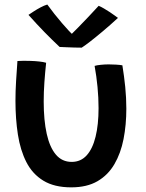

<svg xmlns="http://www.w3.org/2000/svg" viewBox="-20 -780 629 826"><path d="M387 -496.5Q396.5 -499.5 413.8 -501.2Q431 -503 447.5 -503Q462 -503 479 -502Q496 -501 506.5 -499Q514 -453 518.8 -405.8Q523.5 -358.5 523.5 -312.5Q523.5 -243 511.5 -181.8Q499.5 -120.5 472.2 -73.8Q445 -27 399.5 -0.5Q354 26 286.5 26Q213.5 26 166.5 -2.8Q119.5 -31.5 93.5 -82.5Q67.5 -133.5 57 -201Q46.5 -268.5 46.5 -346Q46.5 -388 49.2 -431.8Q52 -475.5 55 -517.5Q65.5 -518.5 81.8 -518.5Q98 -518.5 111 -518Q129.5 -517.5 148.2 -515.5Q167 -513.5 178.5 -510Q174 -468.5 171 -426.2Q168 -384 168 -343.5Q168 -262.5 181 -204.2Q194 -146 220.5 -114.8Q247 -83.5 288.5 -83.5Q327.5 -83.5 353 -111.8Q378.5 -140 391.2 -192Q404 -244 404 -315Q404 -359.5 399.5 -406.2Q395 -453 387 -496.5ZM404.5 -755Q414.5 -751 427.2 -743.5Q440 -736 452.5 -727.8Q465 -719.5 474.5 -712.5Q484 -705.5 487.5 -703Q454.5 -672.5 423.2 -646.2Q392 -620 367.8 -601.2Q343.5 -582.5 331.5 -575Q318 -575 299.8 -575.5Q281.5 -576 264.5 -576.8Q247.5 -577.5 236.5 -578Q204 -608.5 171.2 -642Q138.5 -675.5 102.5 -716Q111.5 -722 125.2 -731Q139 -740 154.5 -748.2Q170 -756.5 183.5 -760.5Q197.5 -741 214 -720.2Q230.5 -699.5 246.5 -680.8Q262.5 -662 275 -648.8Q287.5 -635.5 293 -631H285.5Q295 -640 315.5 -661Q336 -682 360 -707.2Q384 -732.5 404.5 -755Z"/></svg>

Font: Grandstander Thin Medium
Style: Regular
Weight: 500
Version: Version 1.200